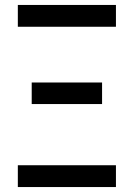

<svg xmlns="http://www.w3.org/2000/svg" viewBox="-20 -755 540 775"><path d="M448 -647H52V-735H448ZM108 -335V-422H392V-335ZM448 0H52V-88H448Z"/></svg>

Font: Iosevka Term Semibold
Style: Regular
Weight: 600
Monospace: yes
Designer: Belleve Invis
Foundry: Belleve Invis
Version: Version 31.4.0